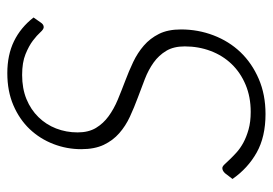

<svg xmlns="http://www.w3.org/2000/svg" viewBox="-133 -623 764 538"><g transform="rotate(-90 249.0 -354.0)"><path d="M455 -622Q449.5 -613.5 442 -613.5Q436 -613.5 427.5 -623Q419 -632.5 404.2 -643.8Q389.5 -655 366.2 -664.5Q343 -674 308 -674Q270 -674 240.2 -661.8Q210.5 -649.5 189.8 -628.2Q169 -607 158 -578.8Q147 -550.5 147 -518.5Q147 -488 159.5 -467.2Q172 -446.5 192.2 -431.8Q212.5 -417 238.2 -406.2Q264 -395.5 291.2 -385.2Q318.5 -375 344.2 -362.8Q370 -350.5 390.2 -333Q410.5 -315.5 423 -290.5Q435.5 -265.5 435.5 -229Q435.5 -181 419 -137.8Q402.5 -94.5 371.8 -62.2Q341 -30 297 -11Q253 8 198.5 8Q134.5 8 90.5 -16.8Q46.5 -41.5 16.5 -84.5L33 -106Q40 -113 47 -113Q51.5 -113 57.2 -107Q63 -101 71.2 -92.2Q79.5 -83.5 90.8 -73.2Q102 -63 118 -54.2Q134 -45.5 155.2 -39.5Q176.5 -33.5 204.5 -33.5Q246.5 -33.5 280.5 -47.8Q314.5 -62 338.5 -87Q362.5 -112 375.2 -145.8Q388 -179.5 388 -218.5Q388 -249.5 375.5 -270.2Q363 -291 342.8 -305.5Q322.5 -320 296.8 -330Q271 -340 244 -350Q217 -360 191 -372Q165 -384 144.8 -401.8Q124.5 -419.5 112.2 -445.2Q100 -471 100 -508.5Q100 -549 114.5 -586.5Q129 -624 156.2 -652.8Q183.5 -681.5 223 -698.5Q262.5 -715.5 313 -715.5Q364 -715.5 402.5 -696.8Q441 -678 469 -642Z"/></g></svg>

Font: Lato 2
Style: Italic
Weight: 300
Italic angle: -7°
Designer: Lukasz Dziedzic with Adam Twardoch and Botio Nikoltchev
Foundry: tyPoland Lukasz Dziedzic
Version: Version 2.015; 2015-08-06; http://www.latofonts.com/